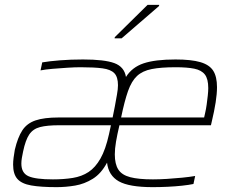

<svg xmlns="http://www.w3.org/2000/svg" viewBox="-20 -763 966 791"><path d="M213 8Q148 8 108.5 1Q69 -6 51.5 -26Q34 -46 34 -85Q34 -98 36 -113.5Q38 -129 41 -146Q53 -197 72 -226Q91 -255 126.5 -267Q162 -279 221 -279Q258 -279 295.5 -279Q333 -279 370 -279Q407 -279 444 -279L453 -324Q458 -352 462 -374Q466 -396 466 -412Q466 -446 451 -461.5Q436 -477 402 -481.5Q368 -486 312 -486Q289 -486 258 -484Q227 -482 197 -479.5Q167 -477 147 -473L154 -506Q183 -511 227 -514.5Q271 -518 322 -518Q410 -518 451 -503Q492 -488 499 -446Q524 -486 571.5 -502Q619 -518 703 -518Q768 -518 805.5 -507Q843 -496 858.5 -471.5Q874 -447 874 -404Q874 -377 868.5 -341.5Q863 -306 852 -260L849 -247H472Q463 -209 458 -179.5Q453 -150 453 -127Q453 -87 467.5 -64.5Q482 -42 516.5 -33Q551 -24 610 -24Q637 -24 668.5 -26Q700 -28 730.5 -31Q761 -34 784 -38L777 -5Q758 -1 730 2Q702 5 670.5 6.5Q639 8 609 8Q512 8 469.5 -16Q427 -40 421 -93Q397 -48 362.5 -26.5Q328 -5 289.5 1.5Q251 8 213 8ZM198 -24Q243 -24 280 -30Q317 -36 345 -54.5Q373 -73 394 -110Q415 -147 429 -210L437 -247H224Q174 -247 145 -239.5Q116 -232 100.5 -209Q85 -186 75 -138Q72 -124 70 -112Q68 -100 68 -89Q68 -50 97.5 -37Q127 -24 198 -24ZM479 -279H821L825 -297Q829 -314 831.5 -332.5Q834 -351 836 -369Q838 -387 838 -400Q838 -438 824 -456Q810 -474 780.5 -480Q751 -486 704 -486Q643 -486 605 -478.5Q567 -471 544.5 -450Q522 -429 507.5 -388Q493 -347 479 -279ZM452 -605 453 -610 588 -743H636L635 -738L481 -605Z"/></svg>

Font: Saira Thin Thin
Style: Italic
Weight: 250
Italic angle: -12°
Version: Version 1.101